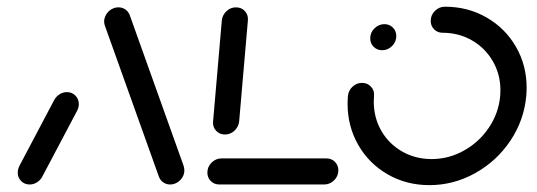

<svg xmlns="http://www.w3.org/2000/svg" viewBox="-20 -540 1571 562"><path d="M66.7 0Q51.9 0 41.9 -10Q31.9 -20 31.9 -34.8Q31.9 -43.7 37 -54.8L139.3 -248.5Q145.2 -258.5 155 -264.4Q164.8 -270.4 175.9 -270.4Q190.7 -270.4 200.7 -260.2Q210.7 -250 210.7 -235.6Q210.7 -225.2 205.6 -215.6L103 -21.5Q97.4 -11.9 87.6 -5.9Q77.8 0 66.7 0ZM519.6 -41.1Q519.6 -30.4 513.9 -20.9Q508.1 -11.5 498.5 -5.7Q488.9 0 478.1 0Q467 0 458.3 -5.9Q449.6 -11.9 445.6 -21.5L287.4 -463.7Q284.8 -470.7 284.8 -476.7Q284.8 -487.4 290.6 -497.2Q296.3 -507 306.1 -512.8Q315.9 -518.5 326.7 -518.5Q337.8 -518.5 346.5 -512.6Q355.2 -506.7 359.3 -497L517.4 -54.8Q519.6 -48.1 519.6 -41.1Z M970.4 -41.5Q970.4 -24.4 958 -12.2Q945.6 0 928.9 0H621.9Q607 0 597 -10Q587 -20 587 -34.8Q587 -51.9 599.4 -64.1Q611.9 -76.3 628.1 -76.3H935.6Q950.4 -76.3 960.4 -66.3Q970.4 -56.3 970.4 -41.5ZM638.5 -146.3Q622.6 -146.3 612.4 -157.4Q602.2 -168.5 603.7 -184.4L629.3 -480.4Q631.1 -496.3 643 -507.4Q654.8 -518.5 670.7 -518.5Q686.7 -518.5 696.9 -507.4Q707 -496.3 705.6 -480.4L680 -184.4Q678.1 -168.5 666.3 -157.4Q654.4 -146.3 638.5 -146.3Z M1063.7 -427.8Q1063.7 -444.8 1076.1 -457Q1088.5 -469.3 1105.2 -469.3Q1120 -469.3 1130 -459.3Q1140 -449.3 1140 -434.4Q1140 -417.4 1127.6 -405.2Q1115.2 -393 1098.5 -393Q1083.7 -393 1073.7 -403Q1063.7 -413 1063.7 -427.8ZM1240.7 -478.9Q1240.7 -495.9 1253.1 -508.1Q1265.6 -520.4 1282.2 -520.4Q1349.3 -520.4 1404.1 -488.9Q1458.9 -457.4 1490.2 -403.1Q1521.5 -348.9 1521.5 -283Q1521.5 -271.5 1520.4 -259.3Q1514.1 -188.1 1473.9 -128.1Q1433.7 -68.1 1370.7 -33.1Q1307.8 1.9 1236.7 1.9Q1169.6 1.9 1114.8 -29.6Q1060 -61.1 1028.7 -115.7Q997.4 -170.4 997.4 -236.3Q997.4 -247.8 998.5 -259.3Q1000 -275.2 1011.9 -286.3Q1023.7 -297.4 1039.6 -297.4Q1055.6 -297.4 1065.9 -286.3Q1076.3 -275.2 1074.8 -259.3Q1074.1 -248.1 1074.1 -242.2Q1074.1 -195.6 1096.1 -157.2Q1118.1 -118.9 1156.9 -96.7Q1195.6 -74.4 1243.3 -74.4Q1293.7 -74.4 1338.1 -99.3Q1382.6 -124.1 1411.1 -166.5Q1439.6 -208.9 1444.1 -259.3Q1444.8 -270.4 1444.8 -275.6Q1444.8 -322.2 1422.6 -360.7Q1400.4 -399.3 1361.7 -421.7Q1323 -444.1 1275.6 -444.1Q1260.7 -444.1 1250.7 -454.1Q1240.7 -464.1 1240.7 -478.9Z"/></svg>

Font: 26F Galaxy Sans
Style: Bold Italic
Weight: 700
Italic angle: -5°
Designer: C₂₉H₂₅N₃O₅
Version: Version 1.200